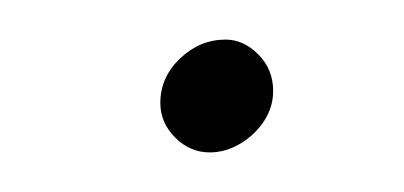

<svg xmlns="http://www.w3.org/2000/svg" viewBox="-20 -77 204 97"><path d="M61 -25Q61 -38 71 -47.5Q81 -57 94 -57Q103 -57 110.5 -49.5Q118 -42 118 -31Q118 -23 113.5 -16Q109 -9 101.5 -4.5Q94 0 86 0Q76 0 68.5 -7.5Q61 -15 61 -25Z"/></svg>

Font: Josefin Sans ExtraLight
Style: Italic
Weight: 250
Italic angle: -7°
Designer: Santiago Orozco
Foundry: Typemade
Version: Version 2.000